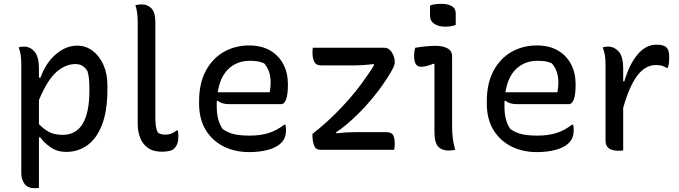

<svg xmlns="http://www.w3.org/2000/svg" viewBox="-20 -781 3540 1001"><path d="M77 -534Q89 -538 105 -538Q137 -538 160 -512Q183 -486 183 -422V-376H191Q218 -452 270.5 -497.5Q323 -543 382 -543Q427 -543 462.5 -516.5Q498 -490 519 -443.5Q540 -397 540 -336V-317Q540 -202 511.5 -129.5Q483 -57 434.5 -23Q386 11 325 11Q279 11 244 -13Q209 -37 190 -65H183V199Q176 200 171 200Q166 200 160 200Q124 200 107.5 177Q91 154 91 121V-442Q91 -473 88 -494Q85 -515 77 -534ZM374 -447Q321 -447 273.5 -405Q226 -363 183 -259V-134Q210 -106 237.5 -92Q265 -78 306 -78Q377 -78 411.5 -136.5Q446 -195 446 -308V-318Q446 -346 444 -368.5Q442 -391 436 -410Q414 -447 374 -447Z M698 -662Q698 -719 686 -754Q693 -756 702 -757Q711 -758 720 -758Q750 -758 770 -737Q790 -716 790 -663V-174Q790 -144 792.5 -125Q795 -106 802 -91Q816 -79 840 -79Q860 -79 874.5 -85Q889 -91 901 -101H907Q910 -89 910 -71Q910 -48 905 -33.5Q900 -19 890 -8Q880 2 862.5 6Q845 10 825 10Q779 10 751 -10Q723 -30 710.5 -63Q698 -96 698 -136Z M1278 -544Q1344 -544 1389 -517.5Q1434 -491 1457.5 -445.5Q1481 -400 1481 -342V-338Q1481 -290 1472 -264Q1463 -238 1445 -238H1175Q1136 -238 1115 -256L1110 -253Q1110 -245 1110 -236V-225Q1110 -189 1117.5 -160Q1125 -131 1141 -108Q1168 -89 1200.5 -81.5Q1233 -74 1282 -74Q1336 -74 1379 -87Q1422 -100 1462 -131H1468Q1471 -119 1471 -103Q1471 -80 1464.5 -64Q1458 -48 1446 -36Q1422 -12 1378 0Q1334 12 1279 12Q1205 12 1146 -17.5Q1087 -47 1052.5 -103.5Q1018 -160 1018 -241V-253Q1018 -347 1053 -412Q1088 -477 1147 -510.5Q1206 -544 1278 -544ZM1282 -464Q1217 -464 1172.5 -423Q1128 -382 1115 -300H1386Q1391 -325 1391 -348Q1391 -383 1382.5 -407Q1374 -431 1357 -451Q1341 -458 1324.5 -461Q1308 -464 1282 -464Z M1611 -532H1984Q2008 -532 2023 -508Q2038 -484 2038 -458V-453Q2038 -441 2019 -407Q2000 -373 1966.5 -326.5Q1933 -280 1887.5 -229.5Q1842 -179 1789 -134Q1776 -123 1761 -111.5Q1746 -100 1732 -91L1733 -86Q1783 -92 1832 -92H1994Q2020 -92 2029 -77.5Q2038 -63 2038 -32Q2038 -14 2035 0H1650Q1626 0 1617.5 -22.5Q1609 -45 1609 -75V-83Q1688 -144 1763.5 -224Q1839 -304 1894 -386Q1903 -399 1913 -413.5Q1923 -428 1930 -442L1928 -447Q1872 -440 1819 -440H1653Q1628 -440 1618.5 -459Q1609 -478 1609 -509Q1609 -515 1609.5 -521Q1610 -527 1611 -532Z M2245 -95V-447L2240 -449Q2224 -442 2207 -437.5Q2190 -433 2174 -433Q2139 -433 2139 -490Q2139 -514 2145 -532Q2174 -537 2201 -539.5Q2228 -542 2253 -542Q2289 -542 2313 -529Q2337 -516 2337 -487V-130Q2337 -93 2340 -65Q2343 -37 2353 0Q2345 1 2337 2.5Q2329 4 2321 4Q2284 4 2264.5 -16.5Q2245 -37 2245 -95ZM2222 -752Q2233 -757 2249 -759Q2265 -761 2281 -761Q2315 -761 2335.5 -749Q2356 -737 2356 -711V-651Q2334 -642 2301 -642Q2266 -642 2244 -657Q2222 -672 2222 -699Z M2778 -544Q2844 -544 2889 -517.5Q2934 -491 2957.5 -445.5Q2981 -400 2981 -342V-338Q2981 -290 2972 -264Q2963 -238 2945 -238H2675Q2636 -238 2615 -256L2610 -253Q2610 -245 2610 -236V-225Q2610 -189 2617.5 -160Q2625 -131 2641 -108Q2668 -89 2700.5 -81.5Q2733 -74 2782 -74Q2836 -74 2879 -87Q2922 -100 2962 -131H2968Q2971 -119 2971 -103Q2971 -80 2964.5 -64Q2958 -48 2946 -36Q2922 -12 2878 0Q2834 12 2779 12Q2705 12 2646 -17.5Q2587 -47 2552.5 -103.5Q2518 -160 2518 -241V-253Q2518 -347 2553 -412Q2588 -477 2647 -510.5Q2706 -544 2778 -544ZM2782 -464Q2717 -464 2672.5 -423Q2628 -382 2615 -300H2886Q2891 -325 2891 -348Q2891 -383 2882.5 -407Q2874 -431 2857 -451Q2841 -458 2824.5 -461Q2808 -464 2782 -464Z M3229 3Q3222 4 3216.5 4.5Q3211 5 3205 5Q3137 5 3137 -47V-442Q3137 -473 3133.5 -494Q3130 -515 3122 -534Q3130 -536 3136.5 -537Q3143 -538 3150 -538Q3182 -538 3205.5 -512.5Q3229 -487 3229 -422V-357H3235Q3261 -446 3304 -497Q3347 -548 3402 -548Q3441 -548 3454 -534Q3462 -527 3465.5 -514Q3469 -501 3469 -479Q3469 -465 3467.5 -452Q3466 -439 3461 -427H3455Q3445 -434 3432.5 -438Q3420 -442 3400 -442Q3345 -442 3303.5 -388Q3262 -334 3229 -219Z"/></svg>

Font: Recursive Sn Csl St
Style: Regular
Weight: 400
Version: Version 1.079;hotconv 1.0.112;makeotfexe 2.5.65598; ttfautoh